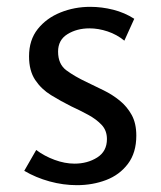

<svg xmlns="http://www.w3.org/2000/svg" viewBox="-20 -529 470 562"><path d="M244 -509Q278 -509 311.5 -500.5Q345 -492 373 -474L344 -410Q322 -428 295 -437Q268 -446 242 -446Q205 -446 177.5 -429Q150 -412 150 -378Q150 -341 174.5 -323Q199 -305 233 -289Q258 -277 283.5 -264.5Q309 -252 330.5 -234.5Q352 -217 365.5 -192.5Q379 -168 379 -132Q379 -82 354.5 -49.5Q330 -17 290.5 -2Q251 13 205 13Q165 13 125 2Q85 -9 51 -29L86 -90Q110 -72 140 -61Q170 -50 198 -50Q236 -50 264.5 -68Q293 -86 293 -122Q293 -147 277.5 -163.5Q262 -180 238 -193Q214 -206 188 -218Q158 -233 129.5 -250.5Q101 -268 83 -295Q65 -322 65 -364Q65 -412 90.5 -444Q116 -476 157 -492.5Q198 -509 244 -509Z"/></svg>

Font: Rosario Light Light
Style: Regular
Weight: 300
Version: Version 1.101; ttfautohint (v1.8.1.43-b0c9)